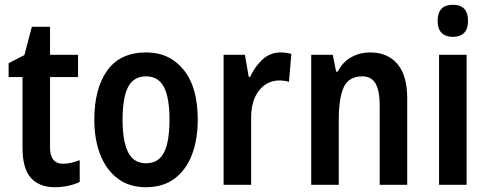

<svg xmlns="http://www.w3.org/2000/svg" viewBox="-20 -772 2037 802"><path d="M243 -88Q260 -88 277.5 -92Q295 -96 313 -103V-12Q293 -2 265.5 4Q238 10 209 10Q144 10 109 -29Q74 -68 74 -155V-450H16V-508L82 -542L113 -660H189V-543H306V-450H189V-157Q189 -88 243 -88Z M806 -272Q806 -190 782 -126.5Q758 -63 710 -26.5Q662 10 589 10Q520 10 472 -26Q424 -62 399 -125.5Q374 -189 374 -272Q374 -402 428 -477.5Q482 -553 591 -553Q688 -553 747 -480.5Q806 -408 806 -272ZM492 -272Q492 -181 515.5 -135.5Q539 -90 590 -90Q642 -90 665 -135Q688 -180 688 -272Q688 -363 665 -408Q642 -453 590 -453Q538 -453 515 -408.5Q492 -364 492 -272Z M1153 -553Q1162 -553 1173.5 -551.5Q1185 -550 1197 -547L1187 -430Q1179 -433 1167.5 -434.5Q1156 -436 1149 -436Q1095 -436 1062 -394Q1029 -352 1029 -280V0H914V-543H1003L1019 -451H1025Q1044 -493 1076 -523Q1108 -553 1153 -553Z M1526 -553Q1599 -553 1640 -505Q1681 -457 1681 -360V0H1566V-332Q1566 -392 1549 -422.5Q1532 -453 1493 -453Q1438 -453 1416.5 -409Q1395 -365 1395 -268V0H1280V-543H1370L1384 -473H1391Q1412 -514 1448 -533.5Q1484 -553 1526 -553Z M1872 -752Q1935 -752 1935 -685Q1935 -651 1918.5 -634.5Q1902 -618 1872 -618Q1842 -618 1825 -634.5Q1808 -651 1808 -685Q1808 -752 1872 -752ZM1929 -543V0H1814V-543Z"/></svg>

Font: Noto Sans Kannada Condensed SemiBold
Style: Regular
Weight: 600
Width: 3
Designer: Jelle Bosma - Monotype Design Team
Foundry: Monotype Imaging Inc.
Version: Version 2.005; ttfautohint (v1.8.4.7-5d5b)